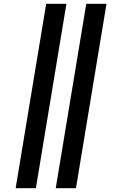

<svg xmlns="http://www.w3.org/2000/svg" viewBox="-20 -843 640 1006"><path d="M272 143 432 -823H538L378 143ZM62 143 222 -823H328L168 143Z"/></svg>

Font: Iosevka Curly Slab XBdExObl
Style: Regular
Weight: 800
Width: 7
Italic angle: -9°
Monospace: yes
Designer: Belleve Invis
Foundry: Belleve Invis
Version: Version 11.1.0; ttfautohint (v1.8.3)